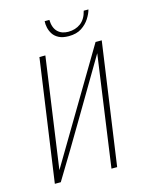

<svg xmlns="http://www.w3.org/2000/svg" viewBox="-99 -687 578 750"><g transform="rotate(-15 190.0 -312.0)"><path d="M29 0 99 -494H123L60 -47L326 -494H351L281 0H258L321 -450Q254 -337 188 -225Q122 -113 53 0ZM231 -543Q207 -543 191.5 -551Q176 -559 168 -571.5Q160 -584 157 -598Q154 -612 155 -624H174Q175 -592 191 -576Q207 -560 234 -560Q263 -560 284 -575.5Q305 -591 313 -624H332Q328 -608 316 -589Q304 -570 283.5 -556.5Q263 -543 231 -543Z"/></g></svg>

Font: Alumni Sans Thin
Style: Italic
Weight: 100
Italic angle: -8°
Designer: Robert E. Leuschke
Foundry: Robert E. Leuschke
Version: Version 1.016